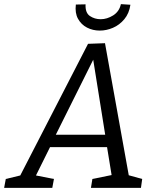

<svg xmlns="http://www.w3.org/2000/svg" viewBox="-56 -909 750 929"><path d="M205 -43 197 0H-36L-28 -43L42 -60L370 -697L452 -700L567 -61L632 -43L626 0H384L391 -43L484 -62L462 -197H186L118 -60ZM214 -257H453L395 -620ZM427 -761Q393 -761 365 -775.5Q337 -790 321.5 -818Q306 -846 311 -887L358 -888Q356 -847 379 -831.5Q402 -816 431 -816Q462 -816 491.5 -834.5Q521 -853 529 -889L575 -886Q569 -844 545.5 -816Q522 -788 490.5 -774.5Q459 -761 427 -761Z"/></svg>

Font: Bitter
Style: Italic
Weight: 400
Italic angle: -9°
Designer: Sol Matas, and Bitter project Authors
Foundry: Sol Matas
Version: Version 2.001